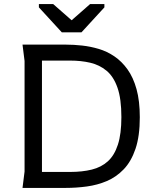

<svg xmlns="http://www.w3.org/2000/svg" viewBox="-20 -918 765 938"><path d="M90 0 100 -80V-620L90 -700H302Q340 -700 381 -695.5Q422 -691 462.5 -679Q503 -667 539 -642.5Q575 -618 603 -579Q631 -540 647 -482.5Q663 -425 663 -345Q663 -253 642 -191Q621 -129 584.5 -91Q548 -53 502 -33.5Q456 -14 404.5 -7Q353 0 302 0ZM185 -78H323Q382 -78 428.5 -89.5Q475 -101 507 -130Q539 -159 556 -211.5Q573 -264 573 -346Q573 -435 554 -489.5Q535 -544 500.5 -572.5Q466 -601 421 -611.5Q376 -622 323 -622H185ZM282 -760 170 -882V-898H240L330 -819L420 -898H490V-882L378 -760Z"/></svg>

Font: AR One Sans
Style: Regular
Weight: 400
Designer: Niteesh Yadav
Foundry: Niteesh Yadav
Version: Version 1.001;gftools[0.9.33]